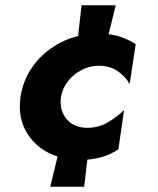

<svg xmlns="http://www.w3.org/2000/svg" viewBox="-20 -598 602 730"><path d="M290 -578 277 -461Q221 -447 174.5 -414.5Q128 -382 97.5 -335Q67 -288 58 -230Q46 -148 86 -87Q126 -26 199 -3L171 112H300L312 9Q347 6 376.5 -4Q406 -14 430 -30L452 -180Q425 -153 388.5 -132Q352 -111 307 -112Q258 -114 231.5 -147.5Q205 -181 212 -230Q218 -264 239.5 -290.5Q261 -317 291.5 -332.5Q322 -348 355 -348Q397 -348 426 -328.5Q455 -309 473 -279L496 -430Q475 -444 449 -454Q423 -464 393 -468L420 -578Z"/></svg>

Font: Jost* 700 Bold Italic
Style: Bold Italic
Weight: 700
Italic angle: -10°
Version: Version 3.200; ttfautohint (v0.97) -l 8 -r 50 -G 200 -x 14 -